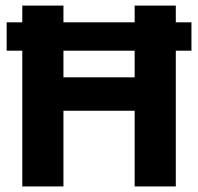

<svg xmlns="http://www.w3.org/2000/svg" viewBox="-20 -670 712 690"><path d="M3.9 -487.8V-589.8H60.1V-649.9H208V-589.8H463.9V-649.9H611.8V-589.8H668V-487.8H611.8V0H463.9V-272H208V0H60.1V-487.8ZM208 -392.1H463.9V-487.8H208Z"/></svg>

Font: Apfel Grotezk
Style: Bold
Weight: 700
Designer: Luigi Gorlero
Foundry: Collletttivo
Version: Version 2.000;FEAKit 1.0